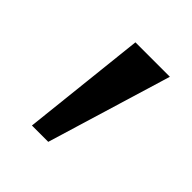

<svg xmlns="http://www.w3.org/2000/svg" viewBox="-112 -914 528 528"><g transform="rotate(45 151.5 -650.5)"><path d="M258.5 -831.5 148.5 -468.5H85L124.5 -831.5Z"/></g></svg>

Font: Merriweather 24pt SemiCondensed
Style: Bold
Weight: 700
Width: 4
Designer: Eben Sorkin
Foundry: Eben Sorkin
Version: Version 2.100